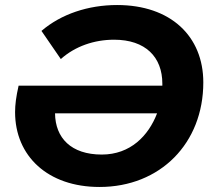

<svg xmlns="http://www.w3.org/2000/svg" viewBox="-20 -732 852 764"><path d="M446 -712C331 -712 223 -676 145 -609L222 -497C279 -548 355 -574 434 -574C559 -574 626 -505 626 -399V-391H54C44 -347 40 -315 40 -286C40 -111 170 12 376 12C618 12 789 -162 789 -404C789 -588 659 -712 446 -712ZM385 -117C263 -117 200 -183 199 -281H605C571 -192 499 -117 385 -117Z"/></svg>

Font: AWKNG-Font
Style: Bold Italic
Weight: 700
Italic angle: -11.3°
Designer: Awakening Church
Foundry: Awakening Church
Version: Version 1.700;PS 001.700;hotconv 1.0.88;makeotf.lib2.5.64775